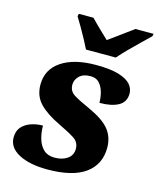

<svg xmlns="http://www.w3.org/2000/svg" viewBox="-116 -848 776 940"><g transform="rotate(15 272.5 -378.0)"><path d="M213 10Q123 10 68.5 -19Q14 -48 14 -99Q14 -132 31.5 -152Q49 -172 77.5 -182Q106 -192 138 -192Q138 -156 147.5 -124.5Q157 -93 177.5 -74Q198 -55 233 -55Q272 -55 297.5 -73Q323 -91 323 -123Q323 -157 295 -175Q267 -193 213 -219Q147 -250 110.5 -287.5Q74 -325 74 -383Q74 -460 138 -503Q202 -546 313 -546Q386 -546 428.5 -533Q471 -520 489 -499Q507 -478 507 -453Q507 -410 472 -390.5Q437 -371 376 -371Q376 -398 369 -424Q362 -450 346 -468Q330 -486 301 -486Q264 -486 244.5 -467Q225 -448 225 -423Q225 -390 252.5 -373Q280 -356 334 -332Q409 -298 439.5 -260Q470 -222 470 -168Q470 -84 406 -37Q342 10 213 10ZM245 -606Q236 -625 221 -652.5Q206 -680 190.5 -707Q175 -734 163 -753L166 -766H240Q250 -755 266.5 -739Q283 -723 300.5 -706Q318 -689 331 -677Q348 -689 371 -706Q394 -723 416 -739Q438 -755 453 -766H545L542 -753Q523 -734 496 -708.5Q469 -683 442.5 -656Q416 -629 396 -606Z"/></g></svg>

Font: Noto Serif ExtraBold
Style: Italic
Weight: 800
Italic angle: -12°
Designer: Monotype Design Team
Foundry: Monotype Imaging Inc.
Version: Version 2.013